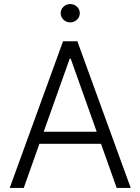

<svg xmlns="http://www.w3.org/2000/svg" viewBox="-20 -932 696 952"><path d="M97.7 0H28.1L292.6 -727.3H363.6L628.2 0H558.6L480.8 -219.1H175.4ZM196.7 -278.8H459.5L330.6 -641H325.6ZM328.1 -821Q308.6 -821 294.7 -834.5Q280.9 -848 280.9 -866.5Q280.9 -885.3 294.7 -898.6Q308.6 -911.9 328.1 -911.9Q347.7 -911.9 361.7 -898.6Q375.7 -885.3 375.7 -866.5Q375.7 -848 361.7 -834.5Q347.7 -821 328.1 -821Z"/></svg>

Font: Inter UI Light
Style: Regular
Weight: 300
Designer: Rasmus Andersson
Foundry: rsms
Version: 3.2;8d6f07862